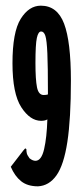

<svg xmlns="http://www.w3.org/2000/svg" viewBox="-20 -647 290 677"><path d="M114 10Q77 10 54.5 -8Q32 -26 18 -59L62 -116L69 -124L73 -121Q73 -113 74.5 -106.5Q76 -100 84 -89Q95 -80 105 -80Q126 -80 135.5 -121Q145 -162 147 -226Q139 -221 125 -221Q86 -221 55 -269Q24 -317 24 -424Q24 -534 53 -580.5Q82 -627 124 -627Q182 -627 206 -563.5Q230 -500 230 -363Q230 -228 217.5 -146.5Q205 -65 179 -28.5Q153 8 114 10ZM105 -425Q105 -366 110.5 -339Q116 -312 134 -312Q143 -312 149 -314V-320Q149 -413 147 -459Q145 -505 140 -520.5Q135 -536 125 -536Q115 -536 110 -513.5Q105 -491 105 -425Z"/></svg>

Font: Inconsolata UltraCondensed Black
Style: Regular
Weight: 900
Width: 1
Monospace: yes
Designer: Raph Levien, Cyreal, Brenton Simpson
Foundry: Raph Levien, Cyreal, Google
Version: Version 3.001; ttfautohint (v1.8.2.53-6de2)